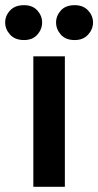

<svg xmlns="http://www.w3.org/2000/svg" viewBox="-64 -723 380 743"><path d="M187 -505V0H65V-505ZM29 -568Q-6 -568 -25 -589Q-44 -610 -44 -636Q-44 -662 -25 -682.5Q-6 -703 29 -703Q62 -703 80.5 -682.5Q99 -662 99 -636Q99 -610 80.5 -589Q62 -568 29 -568ZM225 -568Q190 -568 171.5 -589Q153 -610 153 -636Q153 -662 171.5 -682.5Q190 -703 225 -703Q258 -703 277 -682.5Q296 -662 296 -636Q296 -610 277 -589Q258 -568 225 -568Z"/></svg>

Font: Livvic SemiBold
Style: Regular
Weight: 600
Designer: Jacques Le Bailly, Baron von Fonthausen
Version: Version 1.001; ttfautohint (v1.8.2)